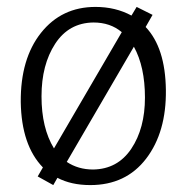

<svg xmlns="http://www.w3.org/2000/svg" viewBox="-20 -520 549 555"><path d="M241 15Q186 15 146 -6L134 15L89 -10L104 -36Q42 -100 40 -225Q39 -350 98.5 -425Q158 -500 256 -500Q314 -500 360 -475L375 -500L421 -477L401 -442Q458 -382 459.5 -260Q461 -138 402.5 -61.5Q344 15 241 15ZM136 -91 332 -427Q299 -455 250 -455Q179 -454 139.5 -393.5Q100 -333 100 -241.5Q100 -150 136 -91ZM367 -385 173 -52Q206 -30 249 -30Q320 -31 359.5 -90Q399 -149 399 -238Q399 -327 367 -385Z"/></svg>

Font: Karma Light
Style: Regular
Weight: 300
Designer: Joana Correia
Foundry: Indian Type Foundry
Version: Version 1.202;PS 1.0;hotconv 1.0.78;makeotf.lib2.5.61930; tt